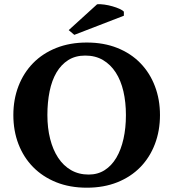

<svg xmlns="http://www.w3.org/2000/svg" viewBox="-20 -874 818 906"><path d="M43 -331.1Q43 -404.8 67.1 -467.5Q91.3 -530.3 136.2 -576.2Q181.2 -622.1 245.4 -647.7Q309.6 -673.3 389.6 -673.3Q469.7 -673.3 533.7 -647.7Q597.7 -622.1 642.3 -576.2Q687 -530.3 710.9 -467.5Q734.9 -404.8 734.9 -331.1Q734.9 -256.8 710.9 -194.1Q687 -131.3 642.3 -85.4Q597.7 -39.6 533.7 -13.9Q469.7 11.7 389.6 11.7Q309.6 11.7 245.6 -13.9Q181.6 -39.6 136.5 -85.4Q91.3 -131.3 67.1 -194.1Q43 -256.8 43 -331.1ZM203.6 -331.1Q203.6 -270 216.6 -218.8Q229.5 -167.5 254.2 -129.9Q278.8 -92.3 315.2 -71.3Q351.6 -50.3 398.4 -50.3Q441.4 -50.3 474.1 -71.3Q506.8 -92.3 529.1 -129.9Q551.3 -167.5 562.7 -218.8Q574.2 -270 574.2 -331.1Q574.2 -391.6 562.3 -443.1Q550.3 -494.6 526.1 -532Q502 -569.3 466.1 -590.6Q430.2 -611.8 382.3 -611.8Q335.9 -611.8 302.2 -590.6Q268.6 -569.3 246.6 -532Q224.6 -494.6 214.1 -443.1Q203.6 -391.6 203.6 -331.1ZM438.5 -854Q453.6 -855 472.9 -852.3Q492.2 -849.6 510.7 -844.2Q529.3 -838.9 543.9 -832.3Q558.6 -825.7 564.5 -818.8V-799.8L330.6 -709.5L304.2 -731.9Z"/></svg>

Font: PT Astra Serif
Style: Bold
Weight: 700
Designer: A.Korolkova, I. Chaeva
Foundry: ParaType Ltd
Version: Version 1.002